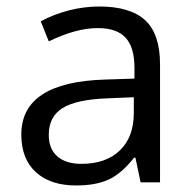

<svg xmlns="http://www.w3.org/2000/svg" viewBox="-20 -564 596 594"><path d="M415 0 398.9 -76.2H395Q355 -25.9 315.2 -8.1Q275.4 9.8 215.8 9.8Q136.2 9.8 91.1 -31.2Q45.9 -72.3 45.9 -147.9Q45.9 -310.1 305.2 -317.9L396 -320.8V-354Q396 -417 368.9 -447Q341.8 -477.1 282.2 -477.1Q215.3 -477.1 130.9 -436L106 -498Q145.5 -519.5 192.6 -531.7Q239.7 -543.9 287.1 -543.9Q382.8 -543.9 429 -501.5Q475.1 -459 475.1 -365.2V0ZM231.9 -57.1Q307.6 -57.1 350.8 -98.6Q394 -140.1 394 -214.8V-263.2L313 -259.8Q216.3 -256.3 173.6 -229.7Q130.9 -203.1 130.9 -147Q130.9 -103 157.5 -80.1Q184.1 -57.1 231.9 -57.1Z"/></svg>

Font: f0_30457 
Style: Regular
Weight: 400
Foundry: Ascender Corporation
Version: Version 1.10